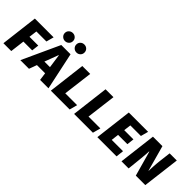

<svg xmlns="http://www.w3.org/2000/svg" viewBox="126 -1778 2750 2750"><g transform="rotate(45 1501.0 -403.5)"><path d="M244 -453 228 -329H406L393 -219H215L188 0H29L98 -568H478L447 -453Z M756 -118H590L547 0H372L633 -568H821L942 0H772ZM630 -229H743L713 -439H709ZM630 -645Q596 -645 571.5 -668.5Q547 -692 547 -726Q547 -761 571.5 -784Q596 -807 630 -807Q665 -807 689 -784Q713 -761 713 -726Q713 -692 689 -668.5Q665 -645 630 -645ZM863 -645Q828 -645 804 -668.5Q780 -692 780 -726Q780 -761 804 -784Q828 -807 863 -807Q898 -807 921.5 -784Q945 -761 945 -726Q945 -692 921.5 -668.5Q898 -645 863 -645Z M990 0 1059 -568H1219L1163 -119H1403L1371 0Z M1461 0 1530 -568H1690L1634 -119H1874L1842 0Z M2147 -453 2133 -343H2320L2307 -233H2119L2105 -118H2334L2321 0H1932L2001 -568H2392L2361 -453Z M2793 -180Q2793 -191 2793.5 -214.5Q2794 -238 2796 -268Q2798 -298 2800.5 -331.5Q2803 -365 2807 -396L2828 -568H2973L2903 0H2711L2605 -379H2600Q2600 -360 2597 -318.5Q2594 -277 2588.5 -224Q2583 -171 2577 -112.5Q2571 -54 2565 0H2421L2490 -568H2682L2789 -180Z"/></g></svg>

Font: Qjlgwqiwhsfqbnnlvksmvfsycuq
Style: Regular
Weight: 700
Italic angle: -8°
Designer: Carrois Corporate & Edenspiekermann
Foundry: Carrois Corporate GbR & Edenspiekermann AG
Version: Version 2.001